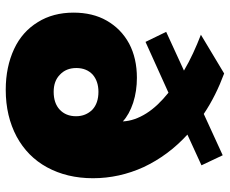

<svg xmlns="http://www.w3.org/2000/svg" viewBox="-86 -705 801 669"><g transform="rotate(90 314.5 -370.5)"><path d="M562 -471C535 -528 498 -578 449 -623L556 -672L521 -746L377 -680C334 -709 287 -732 236 -751L101 -670C145 -653 187 -634 226 -611L91 -549L126 -477L303 -557C334 -532 358 -507 375 -480C392 -453 402 -425 403 -398C387 -413 365 -425 338 -434C310 -443 281 -447 251 -447C206 -447 166 -438 132 -420C97 -401 71 -375 52 -342C33 -309 24 -270 24 -226C24 -179 35 -137 57 -102C79 -66 110 -38 151 -19C192 0 239 10 293 10C355 10 409 -3 456 -28C502 -53 538 -88 563 -134C588 -180 601 -233 601 -294C601 -355 588 -414 562 -471ZM362 -178C347 -164 326 -157 300 -157C275 -157 255 -164 240 -179C225 -193 217 -212 217 -236C217 -260 225 -279 240 -293C255 -306 275 -313 300 -313C326 -313 347 -306 362 -292C377 -277 385 -258 385 -235C385 -211 377 -192 362 -178Z"/></g></svg>

Font: Argentum Sans ExtraBold
Style: Regular
Weight: 800
Designer: Julieta Ulanovsky
Foundry: Julieta Ulanovsky
Version: Version 5.001;February 15, 2019;FontCreator 11.5.0.2425 64-b